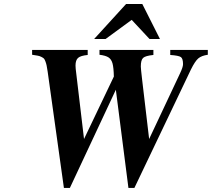

<svg xmlns="http://www.w3.org/2000/svg" viewBox="-20 -908 1044 946"><path d="M1003.9 -662.1V-638.2Q972.7 -633.8 956.8 -620.1Q940.9 -606.4 920.9 -565.9L642.1 18.1H612.8L550.8 -465.8L324.2 18.1H294.9L214.8 -555.2Q211.4 -576.2 209.7 -585.2Q208 -594.2 203.9 -605.2Q199.7 -616.2 196.3 -619.6Q192.9 -623 183.8 -627.7Q174.8 -632.3 165.5 -633.8Q156.2 -635.3 138.2 -638.2V-662.1H412.1V-637.2Q377 -633.8 364.5 -622.6Q352.1 -611.3 352.1 -585L353 -568.8L394 -223.1L541 -530.8Q540 -575.2 534.4 -595.5Q528.8 -615.7 514.9 -625Q501 -634.3 470.2 -638.2V-662.1H735.8V-637.2Q696.8 -633.3 685.3 -622.8Q673.8 -612.3 673.8 -580.1Q673.8 -571.3 680.2 -516.1L714.8 -223.1L867.2 -546.9Q881.8 -577.6 881.8 -591.8Q881.8 -619.1 871.3 -626.7Q860.8 -634.3 818.8 -637.2V-662.1ZM716.8 -715.8 628.9 -810.1 500 -715.8H443.8L601.1 -888.2H681.2L768.1 -715.8Z"/></svg>

Font: Accordance
Style: Bold-Italic
Weight: 700
Italic angle: -11°
Version: Version 1.2 (build January 31, 2020) Miklal Software Solutio